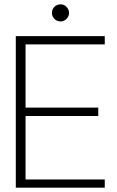

<svg xmlns="http://www.w3.org/2000/svg" viewBox="-20 -867 541 887"><path d="M53 0V-700H464V-662H98V-370H434V-331H98V-38H464V0ZM260 -768Q243 -768 231.5 -779.5Q220 -791 220 -807Q220 -824 231.5 -835.5Q243 -847 260 -847Q276 -847 287.5 -835Q299 -823 299 -807Q299 -792 287.5 -780Q276 -768 260 -768Z"/></svg>

Font: DM Sans 36pt ExtraLight
Style: Regular
Weight: 250
Designer: Colophon Foundry, Jonny Pinhorn
Foundry: Colophon Foundry
Version: Version 4.004;gftools[0.9.30]